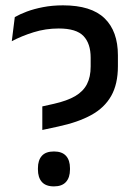

<svg xmlns="http://www.w3.org/2000/svg" viewBox="-20 -670 491 701"><path d="M192.5 -208 134.5 -195.5V-281.5L177 -291Q225.5 -302 254.8 -319.2Q284 -336.5 297.5 -362.8Q311 -389 311 -427V-459.5Q311 -511 284.8 -538.5Q258.5 -566 194.5 -566Q146.5 -566 102.5 -552.2Q58.5 -538.5 23 -519.5L34 -607.5Q52 -618 78 -627.8Q104 -637.5 137.5 -644Q171 -650.5 210 -650.5Q313 -650.5 361.8 -603.2Q410.5 -556 410.5 -468V-428.5Q410.5 -363 386 -319.8Q361.5 -276.5 313.2 -250Q265 -223.5 192.5 -208ZM177 10.5Q147 10.5 132.8 -5.8Q118.5 -22 118.5 -51V-56Q118.5 -85 132.8 -101Q147 -117 177 -117Q206.5 -117 221 -101Q235.5 -85 235.5 -56V-51Q235.5 -22 221 -5.8Q206.5 10.5 177 10.5Z"/></svg>

Font: Anek Devanagari Medium
Style: Regular
Weight: 500
Designer: Kailash Malviya (Devanagari) & Yesha Goshar (Latin)
Foundry: Ek Type
Version: Version 1.003